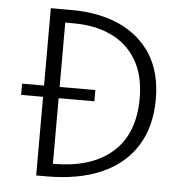

<svg xmlns="http://www.w3.org/2000/svg" viewBox="-49 -702 712 749"><g transform="rotate(5 307.0 -327.5)"><path d="M34 -308V-352H321V-308ZM120 -655H181V-622V-27L152 0H120ZM200 -655Q310 -655 390.5 -618Q471 -581 515 -510.5Q559 -440 559 -337Q559 -229 511.5 -153.5Q464 -78 375 -39Q286 0 160 0H149V-51H182Q332 -51 414 -123.5Q496 -196 496 -335Q496 -424 460.5 -484Q425 -544 361.5 -574Q298 -604 213 -604H149V-655Z"/></g></svg>

Font: Intel One Mono Light
Style: Regular
Weight: 300
Monospace: yes
Designer: Fred Shallcrass
Foundry: Frere-Jones Type LLC
Version: Version 1.004